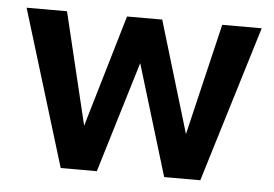

<svg xmlns="http://www.w3.org/2000/svg" viewBox="-41 -527 823 576"><g transform="rotate(5 371.0 -239.0)"><path d="M606.1 -473.9 526.3 -137.9 425.4 -473.9H319.4L219.8 -136.2L138.7 -473.9H17L160.8 -3.7H269.6L371 -337.9L472.4 -3.7H581.2L725 -473.9Z"/></g></svg>

Font: Diatome Awesome Semibold
Style: Regular
Weight: 400
Designer: 15.100.17
Foundry: 15.100.17
Version: Version 1.005;Fontself Maker 3.5.8